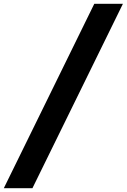

<svg xmlns="http://www.w3.org/2000/svg" viewBox="-32 -843 664 1006"><path d="M-12 143 462 -823H612L138 143Z"/></svg>

Font: Iosevka Curly Slab HvEx
Style: Italic
Weight: 900
Width: 7
Italic angle: -9°
Monospace: yes
Designer: Belleve Invis
Foundry: Belleve Invis
Version: Version 11.1.0; ttfautohint (v1.8.3)